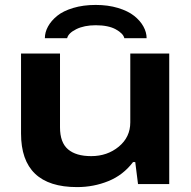

<svg xmlns="http://www.w3.org/2000/svg" viewBox="-20 -743 772 775"><path d="M366.2 -723.1Q416 -723.1 456.3 -710.9Q496.6 -698.7 521.2 -679.2Q545.9 -659.7 558.8 -636.2Q571.8 -612.8 571.8 -588.9H481.9Q477.5 -607.9 447.5 -624.5Q417.5 -641.1 366.2 -641.1Q319.8 -641.1 287.8 -625.2Q255.9 -609.4 251 -588.9H161.1Q161.1 -612.8 173.8 -636Q186.5 -659.2 210.7 -679Q234.9 -698.7 275.4 -710.9Q315.9 -723.1 366.2 -723.1ZM291 12.2Q64.9 12.2 64.9 -204.1V-526.9H222.2V-229Q222.2 -168 254.4 -140.4Q286.6 -112.8 348.1 -112.8Q413.1 -112.8 459.5 -151.1Q505.9 -189.5 505.9 -249V-526.9H663.1V0H537.1L525.9 -88.9H517.1Q477.1 -36.1 417.5 -12Q357.9 12.2 291 12.2Z"/></svg>

Font: Archivo Expanded
Style: Bold
Weight: 700
Width: 7
Designer: Hector Gatti
Foundry: Omnibus-Type
Version: Version 2.001